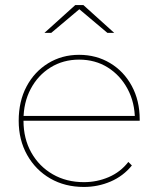

<svg xmlns="http://www.w3.org/2000/svg" viewBox="-20 -737 627 760"><path d="M312 3Q237 3 179 -30.5Q121 -64 87.5 -123.5Q54 -183 54 -259Q54 -336 85 -394.5Q116 -453 170.5 -486.5Q225 -520 293 -520Q361 -520 415.5 -487.5Q470 -455 501.5 -397Q533 -339 533 -264Q533 -263 533 -262Q533 -261 533 -259H65V-278H522L514 -263Q514 -331 485 -385Q456 -439 406.5 -470Q357 -501 293 -501Q230 -501 180 -470Q130 -439 101.5 -385Q73 -331 73 -263V-259Q73 -188 104 -133Q135 -78 189 -47Q243 -16 312 -16Q364 -16 410.5 -36Q457 -56 488 -96L502 -82Q468 -40 418 -18.5Q368 3 312 3ZM156 -607 278 -717H310L432 -607H405L291 -703H297L183 -607Z"/></svg>

Font: Montserrat Thin Thin
Style: Regular
Weight: 250
Version: Version 9.000